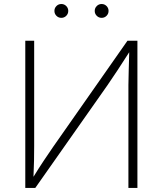

<svg xmlns="http://www.w3.org/2000/svg" viewBox="-20 -929 804 949"><path d="M659.2 0H614.7V-508.3Q614.7 -540 616.2 -581.1Q617.7 -622.1 618.7 -670.9Q586.4 -620.6 561.3 -582.3Q536.1 -543.9 511.2 -507.8L154.3 0H105V-727.5H148.9V-208Q148.9 -174.8 148.2 -136Q147.5 -97.2 145.5 -55.2Q170.9 -96.7 195.8 -134Q220.7 -171.4 241.7 -201.7L609.9 -727.5H659.2ZM283.2 -840.8Q269 -840.8 259 -850.8Q249 -860.8 249 -875Q249 -889.2 259 -899.2Q269 -909.2 283.2 -909.2Q297.4 -909.2 307.4 -899.2Q317.4 -889.2 317.4 -875Q317.4 -860.8 307.4 -850.8Q297.4 -840.8 283.2 -840.8ZM482.4 -840.8Q468.3 -840.8 458.3 -850.8Q448.2 -860.8 448.2 -875Q448.2 -889.2 458.3 -899.2Q468.3 -909.2 482.4 -909.2Q496.6 -909.2 506.6 -899.2Q516.6 -889.2 516.6 -875Q516.6 -860.8 506.6 -850.8Q496.6 -840.8 482.4 -840.8Z"/></svg>

Font: Inter Extra Light
Style: Regular
Weight: 200
Designer: Rasmus Andersson
Foundry: rsms
Version: Version 4.000;git-3c8e0fc